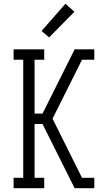

<svg xmlns="http://www.w3.org/2000/svg" viewBox="-20 -996 540 1016"><path d="M52 0V-55H103V-680H52V-735H214V-680H163V-395H205L375 -735H479V-680H414L337 -526L258 -368L414 -55H479V0H375L205 -340H163V-55H214V0ZM240 -798 200 -832 326 -976 374 -934Z"/></svg>

Font: Iosevka Slab Light
Style: Regular
Weight: 300
Monospace: yes
Designer: Belleve Invis
Foundry: Belleve Invis
Version: Version 11.1.0; ttfautohint (v1.8.3)